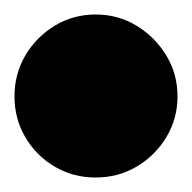

<svg xmlns="http://www.w3.org/2000/svg" viewBox="-82 -793 265 265"><path d="M-62 -660Q-62 -629 -47 -603.5Q-32 -578 -6.5 -563Q19 -548 50 -548Q81 -548 106.5 -563Q132 -578 147.5 -603.5Q163 -629 163 -660Q163 -691 147.5 -716.5Q132 -742 106.5 -757.5Q81 -773 50 -773Q19 -773 -6.5 -757.5Q-32 -742 -47 -716.5Q-62 -691 -62 -660Z"/></svg>

Font: Linefont Black
Style: Regular
Weight: 900
Monospace: yes
Version: Version 3.002;gftools[0.9.33]